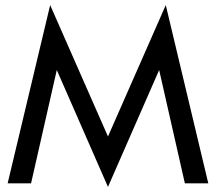

<svg xmlns="http://www.w3.org/2000/svg" viewBox="-20 -720 848 754"><path d="M404 -184 177 -700 10 0H102L203 -445L404 14L605 -445L706 0H798L631 -700Z"/></svg>

Font: Glacial Indifference
Style: Medium
Weight: 500
Version: Version 1.001